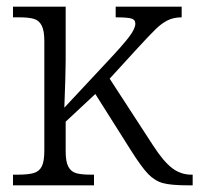

<svg xmlns="http://www.w3.org/2000/svg" viewBox="-20 -556 598 576"><path d="M19 -32H33Q65 -32 81.5 -37Q98 -42 105.5 -57Q113 -72 113 -105V-433Q113 -464 105 -479.5Q97 -495 81.5 -499.5Q66 -504 38 -504H19V-536H177V-374Q177 -337 173 -233L300 -369Q348 -420 367 -445Q386 -470 386 -485Q386 -497 374 -500.5Q362 -504 327 -504V-536H525V-504Q501 -504 483 -495Q465 -486 447.5 -469Q430 -452 395 -414L309 -320L439 -120Q470 -72 496 -52Q522 -32 554 -32H558V0H544Q494 0 469.5 -6.5Q445 -13 425 -33.5Q405 -54 374 -103L266 -274L177 -191V-102Q177 -71 185 -56Q193 -41 208.5 -36.5Q224 -32 254 -32H262V0H19Z"/></svg>

Font: Noto Serif Light
Style: Regular
Weight: 300
Designer: Monotype Design Team
Foundry: Monotype Imaging Inc.
Version: Version 1.001